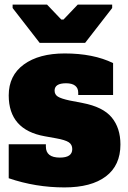

<svg xmlns="http://www.w3.org/2000/svg" viewBox="-20 -803 559 837"><path d="M18 -26V-174H180V-164Q180 -116 241 -116Q295 -116 295 -153Q295 -173 279.5 -183Q264 -193 225 -200L175 -209Q18 -237 18 -387Q18 -474 84 -522Q150 -570 262 -570Q387 -570 473 -528V-389H321V-399Q321 -419 307.5 -429.5Q294 -440 268 -440Q218 -440 218 -408Q218 -391 232 -382Q246 -373 283 -365L340 -354Q429 -337 467 -291Q505 -245 505 -173Q505 -82 441.5 -34Q378 14 261 14Q135 14 18 -26ZM153 -616 35 -768V-783H185L247 -718H257L319 -783H469V-768L351 -616Z"/></svg>

Font: Alfa Slab One
Style: Regular
Weight: 400
Designer: JM Sole
Foundry: JM Sole
Version: Version 2.000